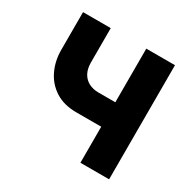

<svg xmlns="http://www.w3.org/2000/svg" viewBox="-154 -860 1026 1020"><g transform="rotate(30 359.0 -350.0)"><path d="M309 -221H526V-371H358ZM462 -700V0H638V-700ZM244 -700H74V-468Q74 -401 101 -344.5Q128 -288 180.5 -254.5Q233 -221 309 -221L358 -371Q325 -371 299 -384.5Q273 -398 258.5 -424.5Q244 -451 244 -490Z"/></g></svg>

Font: Glinicke Jost Bold
Style: Bold
Weight: 700
Version: Version 3.710